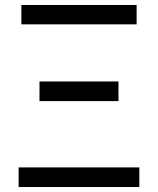

<svg xmlns="http://www.w3.org/2000/svg" viewBox="-20 -753 635 773"><path d="M55 0V-79H541V0ZM139 -346V-425H457V-346ZM66 -655V-733H530V-655Z"/></svg>

Font: Gothic Nguyen
Style: Regular
Weight: 400
Designer: MORI Takayuki
Version: Version 1.220;July 21, 2023;FontCreator 14.0.0.2814 64-bit